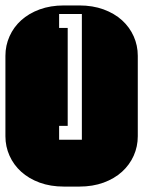

<svg xmlns="http://www.w3.org/2000/svg" viewBox="-22 -689 529 709"><path d="M196.3 -172.9H280.3V-637.2H196.3V-585.9H228V-224.1H196.3ZM271 -668.9Q320.3 -668.9 360.4 -654.3Q400.4 -639.6 428.5 -614.3Q456.5 -588.9 471.7 -554.9Q486.8 -521 486.8 -482.9V-186Q486.8 -147.9 471.7 -114Q456.5 -80.1 428.5 -54.7Q400.4 -29.3 360.4 -14.6Q320.3 0 271 0H213.9Q164.6 0 124.5 -14.6Q84.5 -29.3 56.4 -54.7Q28.3 -80.1 13.2 -114Q-2 -147.9 -2 -186V-482.9Q-2 -521 13.2 -554.9Q28.3 -588.9 56.4 -614.3Q84.5 -639.6 124.5 -654.3Q164.6 -668.9 213.9 -668.9Z"/></svg>

Font: Monofett
Style: Regular
Weight: 400
Designer: vernon adams
Foundry: vernon adams
Version: Version 1.000